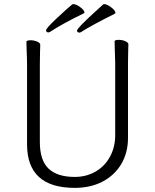

<svg xmlns="http://www.w3.org/2000/svg" viewBox="-20 -897 750 930"><path d="M536 -658 535 -697Q535 -700 540 -702Q545 -704 555 -704Q572 -704 587 -697.5Q602 -691 602 -682Q602 -666 601 -654L600 -594V-230Q600 -157 567.5 -102.5Q535 -48 477 -17.5Q419 13 342 13Q111 13 111 -198V-586Q111 -613 109 -655L108 -695Q108 -698 113 -700Q118 -702 128 -702Q145 -702 160 -695.5Q175 -689 175 -680Q175 -662 174 -649L173 -584V-210Q173 -120 215.5 -80Q258 -40 342 -40Q398 -40 443 -66Q488 -92 513 -138.5Q538 -185 538 -242V-595ZM223 -743Q219 -740 214 -740Q209 -740 206 -743Q203 -746 203 -750Q203 -760 256 -809.5Q309 -859 329 -875Q331 -877 335 -877Q349 -877 369 -862Q389 -847 389 -837Q389 -833 385 -832Q284 -783 223 -743ZM479 -875Q481 -877 485 -877Q498 -877 518.5 -861.5Q539 -846 539 -835Q539 -831 535 -830Q421 -773 373 -742Q369 -739 364 -739Q359 -739 356 -742Q353 -745 353 -749Q353 -754 375 -777.5Q397 -801 479 -875Z"/></svg>

Font: JyunsaiKaai Light
Style: Regular
Weight: 300
Designer: Fontworks Inc.
Version: Version 0.030;April 7, 2024;FontCreator 14.0.0.2901 64-bit